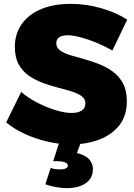

<svg xmlns="http://www.w3.org/2000/svg" viewBox="-20 -737 695 996"><path d="M563 -475Q527 -496 484 -514Q441 -532 400.5 -543Q360 -554 330 -554Q304 -554 288 -544Q272 -534 272 -513Q272 -490 291.5 -475.5Q311 -461 344 -451Q377 -441 416 -430.5Q455 -420 494 -404.5Q533 -389 565.5 -365.5Q598 -342 618 -304.5Q638 -267 638 -212Q638 -136 598.5 -86.5Q559 -37 493.5 -12.5Q428 12 349 12Q289 12 228 -2Q167 -16 111.5 -41Q56 -66 12 -102L90 -260Q126 -229 173.5 -204.5Q221 -180 268.5 -165.5Q316 -151 351 -151Q385 -151 404 -163.5Q423 -176 423 -201Q423 -224 403 -238.5Q383 -253 350.5 -263Q318 -273 278.5 -283Q239 -293 200.5 -307.5Q162 -322 129 -345Q96 -368 76.5 -404Q57 -440 57 -494Q57 -562 93 -612.5Q129 -663 194 -690Q259 -717 347 -717Q427 -717 505 -694.5Q583 -672 640 -635ZM291 -10 400 0 379 57Q424 68 443 90Q462 112 462 139Q462 175 443 197Q424 219 393.5 229Q363 239 329 239Q300 239 270 233.5Q240 228 215 219L243 134Q255 139 267.5 140.5Q280 142 291 142Q309 142 320.5 137Q332 132 332 122Q332 110 315 104.5Q298 99 276 99Q272 99 266 99Q260 99 256 99Z"/></svg>

Font: Alexandria ExtraBold
Style: Regular
Weight: 800
Designer: Mohamed Gaber
Foundry: Kief Type Foundry
Version: Version 5.100